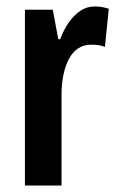

<svg xmlns="http://www.w3.org/2000/svg" viewBox="-20 -573 364 593"><path d="M272 -553Q283 -553 293 -551.5Q303 -550 316 -546L304 -428Q295 -432 284.5 -433.5Q274 -435 261 -435Q239 -435 222 -424Q205 -413 193.5 -392Q182 -371 176 -342.5Q170 -314 170 -279V0H57V-543H143L160 -452H166Q176 -480 192 -503Q208 -526 228 -539.5Q248 -553 272 -553Z"/></svg>

Font: Noto Sans Display ExtraCondensed SemiBold
Style: Regular
Weight: 600
Width: 2
Designer: Monotype Design Team
Foundry: Monotype Imaging Inc.
Version: Version 2.003